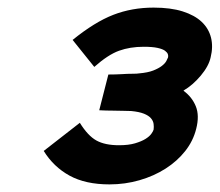

<svg xmlns="http://www.w3.org/2000/svg" viewBox="-20 -840 578 505"><path d="M496 -501Q488 -469 467 -442.5Q446 -416 415.5 -396.5Q385 -377 347 -366Q309 -355 268 -355Q205 -355 163 -378Q121 -401 95 -443L190 -517Q211 -483 233.5 -470.5Q256 -458 293 -458Q318 -458 335 -463Q352 -468 362.5 -474.5Q373 -481 378 -488Q383 -495 384 -499Q385 -506 384 -514Q383 -522 377 -529Q371 -536 358.5 -541Q346 -546 325 -548Q318 -548 304.5 -548.5Q291 -549 277 -549Q260 -549 241 -550L265 -644Q284 -644 301 -645Q315 -646 328 -646Q341 -646 346 -647Q369 -649 383 -654.5Q397 -660 405.5 -666.5Q414 -673 417.5 -679.5Q421 -686 422 -689Q423 -693 421.5 -697.5Q420 -702 414 -706.5Q408 -711 394.5 -714Q381 -717 358 -717Q322 -717 293 -706.5Q264 -696 228 -664L171 -735Q229 -782 278 -801Q327 -820 384 -820Q429 -820 460.5 -810Q492 -800 510.5 -782.5Q529 -765 535 -741Q541 -717 534 -689Q529 -666 508 -641Q487 -616 463 -602V-601Q485 -585 495 -560.5Q505 -536 496 -501Z"/></svg>

Font: TypoPRO Sinkin Sans
Style: 700 Bold Italic
Weight: 700
Italic angle: -112°
Designer: Keith Bates
Foundry: K-Type
Version: Sinkin Sans (version 1.0)  by Keith Bates   •   © 2014   www